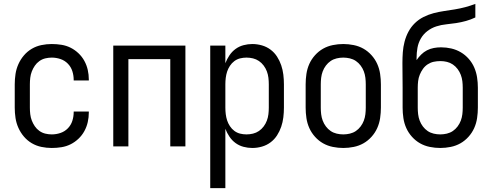

<svg xmlns="http://www.w3.org/2000/svg" viewBox="-20 -755 2540 990"><path d="M247 8Q220 8 193.5 2.5Q167 -3 144 -16.5Q121 -30 103.5 -50.5Q86 -71 75 -95.5Q64 -120 60 -146.5Q56 -173 56 -200V-320Q56 -347 60 -373.5Q64 -400 75 -424.5Q86 -449 103.5 -469.5Q121 -490 144 -503.5Q167 -517 193.5 -522.5Q220 -528 247 -528Q272 -528 297 -524Q322 -520 344 -509Q366 -498 384.5 -480.5Q403 -463 415 -441Q427 -419 432.5 -394.5Q438 -370 438 -345V-340H360V-343Q360 -366 353 -388Q346 -410 330 -426.5Q314 -443 292 -450.5Q270 -458 247 -458Q230 -458 213.5 -454Q197 -450 183 -440Q169 -430 159.5 -416Q150 -402 144 -386.5Q138 -371 136 -354Q134 -337 134 -320V-200Q134 -183 136 -166Q138 -149 144 -133.5Q150 -118 159.5 -104Q169 -90 183 -80Q197 -70 213.5 -66Q230 -62 247 -62Q270 -62 292 -69.5Q314 -77 330 -93.5Q346 -110 353 -132Q360 -154 360 -177V-180H438V-175Q438 -150 432.5 -125.5Q427 -101 415 -79Q403 -57 384.5 -39.5Q366 -22 344 -11Q322 0 297 4Q272 8 247 8Z M564 0V-520H936V0H858V-450H642V0Z M1064 215V-520H1142V-429Q1150 -450 1163 -469.5Q1176 -489 1194.5 -502.5Q1213 -516 1235.5 -522Q1258 -528 1281 -528Q1306 -528 1330.5 -521Q1355 -514 1375 -499Q1395 -484 1408.5 -463Q1422 -442 1430 -418.5Q1438 -395 1441 -370Q1444 -345 1444 -320V-200Q1444 -175 1441 -150Q1438 -125 1430 -101.5Q1422 -78 1408.5 -57Q1395 -36 1375 -21Q1355 -6 1330.5 1Q1306 8 1281 8Q1258 8 1235.5 2Q1213 -4 1194.5 -17.5Q1176 -31 1163 -50.5Q1150 -70 1142 -91V215ZM1251 -62Q1268 -62 1284.5 -66Q1301 -70 1315 -79.5Q1329 -89 1339.5 -103Q1350 -117 1356 -133Q1362 -149 1364 -166Q1366 -183 1366 -200V-320Q1366 -337 1364 -354Q1362 -371 1356 -387Q1350 -403 1339.5 -417Q1329 -431 1315 -440.5Q1301 -450 1284.5 -454Q1268 -458 1251 -458Q1234 -458 1218 -454Q1202 -450 1188.5 -440Q1175 -430 1165.5 -415.5Q1156 -401 1151 -385.5Q1146 -370 1144 -353.5Q1142 -337 1142 -320V-200Q1142 -183 1144 -166.5Q1146 -150 1151 -134.5Q1156 -119 1165.5 -104.5Q1175 -90 1188.5 -80Q1202 -70 1218 -66Q1234 -62 1251 -62Z M1750 8Q1723 8 1696 2.5Q1669 -3 1646 -16Q1623 -29 1604.5 -49.5Q1586 -70 1575 -94.5Q1564 -119 1560 -146Q1556 -173 1556 -200V-320Q1556 -347 1560 -374Q1564 -401 1575 -425.5Q1586 -450 1604.5 -470.5Q1623 -491 1646 -504Q1669 -517 1696 -522.5Q1723 -528 1750 -528Q1777 -528 1804 -522.5Q1831 -517 1854 -504Q1877 -491 1895.5 -470.5Q1914 -450 1925 -425.5Q1936 -401 1940 -374Q1944 -347 1944 -320V-200Q1944 -173 1940 -146Q1936 -119 1925 -94.5Q1914 -70 1895.5 -49.5Q1877 -29 1854 -16Q1831 -3 1804 2.5Q1777 8 1750 8ZM1750 -62Q1767 -62 1784 -66Q1801 -70 1815 -79.5Q1829 -89 1839.5 -103Q1850 -117 1856 -133Q1862 -149 1864 -166Q1866 -183 1866 -200V-320Q1866 -337 1864 -354Q1862 -371 1856 -387Q1850 -403 1839.5 -417Q1829 -431 1815 -440.5Q1801 -450 1784 -454Q1767 -458 1750 -458Q1733 -458 1716 -454Q1699 -450 1685 -440.5Q1671 -431 1660.5 -417Q1650 -403 1644 -387Q1638 -371 1636 -354Q1634 -337 1634 -320V-200Q1634 -183 1636 -166Q1638 -149 1644 -133Q1650 -117 1660.5 -103Q1671 -89 1685 -79.5Q1699 -70 1716 -66Q1733 -62 1750 -62Z M2250 8Q2223 8 2196 2.5Q2169 -3 2146 -16Q2123 -29 2104.5 -49.5Q2086 -70 2075 -94.5Q2064 -119 2060 -146Q2056 -173 2056 -200V-303Q2056 -334 2055.5 -366Q2055 -398 2055 -430Q2055 -458 2057 -485.5Q2059 -513 2066 -540Q2073 -567 2086 -591.5Q2099 -616 2119 -635.5Q2139 -655 2164 -667.5Q2189 -680 2215.5 -687Q2242 -694 2269.5 -698Q2297 -702 2324.5 -706.5Q2352 -711 2378.5 -718Q2405 -725 2431 -735V-665Q2408 -654 2383 -647Q2358 -640 2332 -636Q2306 -632 2280.5 -629.5Q2255 -627 2230 -619Q2205 -611 2184 -595Q2163 -579 2150 -556.5Q2137 -534 2132.5 -508.5Q2128 -483 2128 -457V-445Q2138 -460 2151.5 -473.5Q2165 -487 2181.5 -495.5Q2198 -504 2216.5 -507.5Q2235 -511 2254 -511Q2281 -511 2307 -505Q2333 -499 2356 -485.5Q2379 -472 2397 -451.5Q2415 -431 2425.5 -406.5Q2436 -382 2440 -355.5Q2444 -329 2444 -303V-200Q2444 -173 2440 -146Q2436 -119 2425 -94.5Q2414 -70 2395.5 -49.5Q2377 -29 2354 -16Q2331 -3 2304 2.5Q2277 8 2250 8ZM2250 -62Q2267 -62 2284 -66Q2301 -70 2315 -79.5Q2329 -89 2339.5 -103Q2350 -117 2356 -133Q2362 -149 2364 -166Q2366 -183 2366 -200V-303Q2366 -320 2364 -336.5Q2362 -353 2356 -369Q2350 -385 2339.5 -399Q2329 -413 2315 -422.5Q2301 -432 2284.5 -436Q2268 -440 2251 -440Q2233 -440 2216.5 -436.5Q2200 -433 2185.5 -423.5Q2171 -414 2161 -400Q2151 -386 2144.5 -370Q2138 -354 2136 -337Q2134 -320 2134 -303V-200Q2134 -183 2136 -166Q2138 -149 2144 -133Q2150 -117 2160.5 -103Q2171 -89 2185 -79.5Q2199 -70 2216 -66Q2233 -62 2250 -62Z"/></svg>

Font: Iosevka Term
Style: Regular
Weight: 400
Monospace: yes
Designer: Belleve Invis
Foundry: Belleve Invis
Version: Version 30.0.1